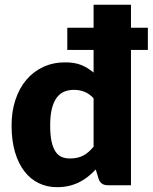

<svg xmlns="http://www.w3.org/2000/svg" viewBox="-20 -768 633 796"><path d="M368 -360.5Q350.5 -379.5 330 -387.5Q309.5 -395.5 287 -395.5Q265.5 -395.5 247.5 -388.5Q229.5 -381.5 216.2 -364.5Q203 -347.5 195.5 -319Q188 -290.5 188 -248Q188 -207 194 -180.5Q200 -154 210.8 -138.5Q221.5 -123 236.5 -117Q251.5 -111 270 -111Q287 -111 300.8 -114.2Q314.5 -117.5 326 -123.5Q337.5 -129.5 347.8 -138.8Q358 -148 368 -160ZM593 -561H523V0H427Q398 0 389 -26L377 -65.5Q361.5 -49 344.5 -35.5Q327.5 -22 307.8 -12.2Q288 -2.5 265.2 2.8Q242.5 8 216 8Q175.5 8 141 -8.5Q106.5 -25 81.5 -57.2Q56.5 -89.5 42.2 -137.2Q28 -185 28 -248Q28 -306 44 -354.2Q60 -402.5 89.2 -437Q118.5 -471.5 159.5 -490.5Q200.5 -509.5 250 -509.5Q290.5 -509.5 318 -498Q345.5 -486.5 368 -467V-561H259V-653H368V-748.5H523V-653H593Z"/></svg>

Font: Lato ExtraBold
Style: Regular
Weight: 800
Designer: Lukasz Dziedzic with Adam Twardoch and Botio Nikoltchev
Foundry: tyPoland Lukasz Dziedzic
Version: Version 2.015; 2015-08-06; http://www.latofonts.com/